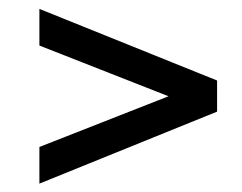

<svg xmlns="http://www.w3.org/2000/svg" viewBox="-20 -496 555 440"><path d="M70.3 -159.2 366.2 -275.4 70.3 -391.6V-475.6L477.5 -311.5V-240.2L70.3 -75.2Z"/></svg>

Font: Dinish Expanded
Style: Italic
Weight: 400
Width: 7
Italic angle: -12°
Designer: Charles Nix
Foundry: Playbeing
Version: Version 2.005; ttfautohint (v1.8.3)